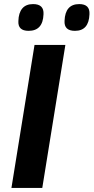

<svg xmlns="http://www.w3.org/2000/svg" viewBox="-20 -920 458 940"><path d="M36 0 149 -700H300L187 0ZM347 -769Q293 -769 296 -818Q299 -900 368 -900Q421 -900 418 -850Q415 -769 347 -769ZM120 -769Q67 -769 70 -817Q71 -857 89 -878.5Q107 -900 142 -900Q196 -900 193 -850Q190 -769 120 -769Z"/></svg>

Font: Georama Extended SemiBold
Style: Italic
Weight: 600
Width: 7
Italic angle: -9°
Designer: Jean-Baptiste Levee
Foundry: Production Type
Version: Version 1.000